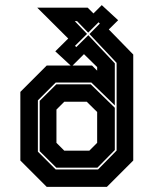

<svg xmlns="http://www.w3.org/2000/svg" viewBox="-20 -730 600 750"><path d="M162.5 0 59.5 -103V-371L162.5 -474H256L196 -529.5L246.5 -579.5L125.5 -700H322.5L345 -677.5L377.5 -710L441.5 -651L405 -615L500.5 -517V-103L397.5 0ZM200 -75 135 -139.5V-336L200 -400.5H334.5L428.5 -309V-144L360.5 -75ZM231 -141.5H329L359.5 -172V-292.5L319 -332.5H231L200.5 -302V-172ZM197.5 -68H363L435.5 -142V-484.5L329.5 -597L370 -638L365 -643L324.5 -602.5L281 -647.5H272L320 -597.5L273 -551L278 -546L325 -592.5L428.5 -482.5V-318.5L337 -407.5H197.5L128 -338V-137.5ZM359.5 -454V-468L308 -518.5L263.5 -474H339.5Z"/></svg>

Font: Tourney ExtraBold
Style: Regular
Weight: 800
Designer: Tyler Finck
Foundry: Etcetera Type Co
Version: Version 1.015